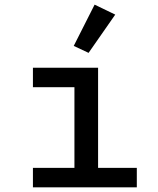

<svg xmlns="http://www.w3.org/2000/svg" viewBox="-20 -808 680 828"><path d="M122 -84H301V-432H122V-516H403V-84H570V0H122ZM362 -580 298 -610 388 -788 477 -745Z"/></svg>

Font: Writer Medium
Style: Regular
Weight: 500
Monospace: yes
Designer: Mike Abbink, Paul van der Laan, Pieter van Rosmalen
Foundry: Bold Monday
Version: Version 2.001 2020